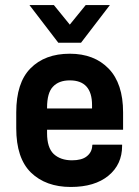

<svg xmlns="http://www.w3.org/2000/svg" viewBox="-20 -741 557 767"><path d="M168 -222.7V-209Q168 -151.4 194.3 -126Q221.7 -100.6 267.6 -100.6Q306.6 -100.6 326.2 -116.2Q347.7 -132.8 348.6 -160.2L349.6 -163.1H467.8V-158.2Q467.8 -84 413.1 -39.1Q358.4 5.9 262.7 5.9Q163.1 5.9 103.5 -51.8Q44.9 -109.4 44.9 -228.5V-292Q44.9 -410.2 101.6 -467.8Q159.2 -526.4 258.8 -526.4Q356.4 -526.4 414.1 -466.8Q471.7 -407.2 471.7 -292V-222.7ZM191.4 -394.5Q168 -370.1 168 -310.5V-307.6H347.7V-321.3Q347.7 -419.9 258.8 -419.9Q214.8 -419.9 191.4 -394.5ZM97.7 -720.7H195.3L258.8 -642.6L322.3 -720.7H418.9L303.7 -570.3H212.9Z"/></svg>

Font: DINish
Style: Bold
Weight: 700
Designer: Bert Driehuis
Foundry: Playbeing
Version: Version 3.008; git-95204e4c-release